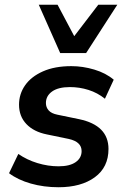

<svg xmlns="http://www.w3.org/2000/svg" viewBox="-20 -777 528 807"><path d="M226 10Q164 10 109.5 -5.5Q55 -21 18 -49L57 -130Q93 -105 137.5 -91.5Q182 -78 226 -78Q273 -78 298 -95.5Q323 -113 323 -142Q323 -181 269 -193L177 -212Q122 -223 91 -255.5Q60 -288 60 -337Q60 -382 85.5 -418.5Q111 -455 160.5 -477Q210 -499 280 -499Q328 -499 376.5 -484.5Q425 -470 458 -442L421 -362Q390 -387 352 -399Q314 -411 274 -411Q225 -411 199 -392.5Q173 -374 173 -344Q173 -326 184.5 -313Q196 -300 221 -295L313 -276Q436 -250 436 -151Q436 -74 378.5 -32Q321 10 226 10ZM233 -554 143 -757H222L292 -625L393 -757H473L342 -554Z"/></svg>

Font: Nunito Sans
Style: Bold Italic
Weight: 700
Italic angle: -9°
Designer: Vernon Adams
Foundry: Vernon Adams
Version: Version 3.006; ttfautohint (v1.8.3)